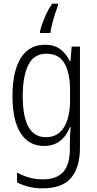

<svg xmlns="http://www.w3.org/2000/svg" viewBox="-20 -786 529 1047"><path d="M296 -756Q289 -738 280 -710Q271 -682 264 -653.5Q257 -625 255 -606H198V-615Q206 -649 224 -691.5Q242 -734 265 -766H296ZM225 -542Q277 -542 309 -517.5Q341 -493 361 -452H364L371 -532H416V19Q416 126 368 183.5Q320 241 214 241Q172 241 137.5 232.5Q103 224 73 209V155Q106 173 140.5 182.5Q175 192 214 192Q288 192 324.5 152Q361 112 361 27V-4Q361 -24 362 -46Q363 -68 365 -93H361Q343 -45 307.5 -17.5Q272 10 220 10Q138 10 93 -59Q48 -128 48 -263Q48 -396 93 -469Q138 -542 225 -542ZM233 -493Q165 -493 134.5 -432Q104 -371 104 -263Q104 -149 135.5 -93.5Q167 -38 230 -38Q277 -38 306 -64.5Q335 -91 348.5 -136Q362 -181 362 -237V-294Q362 -387 332 -440Q302 -493 233 -493Z"/></svg>

Font: Noto Sans Condensed Light
Style: Regular
Weight: 300
Width: 3
Designer: Monotype Design Team
Foundry: Monotype Imaging Inc.
Version: Version 2.013; ttfautohint (v1.8.4.7-5d5b)